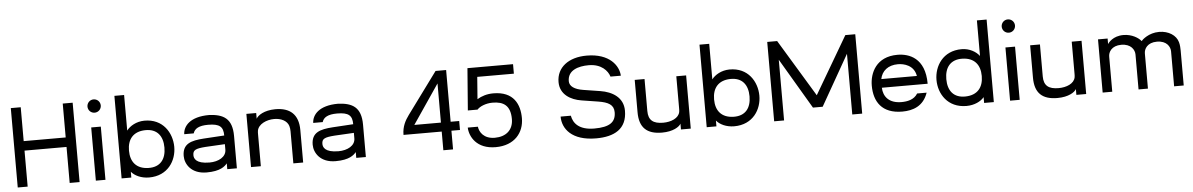

<svg xmlns="http://www.w3.org/2000/svg" viewBox="-35 -1290 11261 1812"><g transform="rotate(-5 5595.5 -384.0)"><path d="M78 0H172V-341H570V0H664V-752H570V-431H172V-752H78Z M818 0H909V-504H818ZM800 -703C800 -668 828 -640 863 -640C898 -640 926 -668 926 -703C926 -738 898 -766 863 -766C828 -766 800 -738 800 -703Z M1322 14C1500 14 1584 -124 1583 -255C1582 -385 1500 -526 1322 -524C1246 -523 1185 -486 1154 -445V-782H1062V0H1154V-55C1185 -17 1246 14 1322 14ZM1154 -255C1154 -363 1210 -431 1322 -434C1436 -437 1490 -364 1490 -255C1490 -145 1436 -73 1322 -76C1210 -79 1154 -147 1154 -255Z M1867 14C1997 14 2041 -28 2063 -55V0H2154V-307C2154 -472 2072 -518 1936 -524C1756 -524 1690 -441 1687 -364H1777C1790 -408 1832 -433 1919 -433C2028 -433 2062 -402 2062 -319L1867 -307C1745 -299 1664 -275 1664 -159C1664 -83 1721 14 1867 14ZM1756 -159C1756 -207 1781 -220 1877 -227C1895 -228 1992 -234 2061 -237V-185C2061 -116 1987 -77 1902 -77C1770 -77 1756 -131 1756 -159Z M2288 0H2381V-302C2381 -313 2381 -326 2383 -337C2394 -397 2471 -433 2545 -433C2609 -433 2666 -406 2682 -355C2687 -338 2689 -321 2689 -304V0H2782V-308C2782 -456 2702 -525 2562 -524C2457 -523 2397 -481 2381 -450V-504H2288Z M3089 14C3219 14 3263 -28 3285 -55V0H3376V-307C3376 -472 3294 -518 3158 -524C2978 -524 2912 -441 2909 -364H2999C3012 -408 3054 -433 3141 -433C3250 -433 3284 -402 3284 -319L3089 -307C2967 -299 2886 -275 2886 -159C2886 -83 2943 14 3089 14ZM2978 -159C2978 -207 3003 -220 3099 -227C3117 -228 3214 -234 3283 -237V-185C3283 -116 3209 -77 3124 -77C2992 -77 2978 -131 2978 -159Z M4110 0H4202V-177H4283V-262H4202V-752H4102L3814 -360C3780 -313 3748 -258 3748 -177H4110ZM3858 -262 4110 -633V-262Z M4454 -193H4358C4361 -108 4424 14 4605 14C4786 14 4875 -102 4875 -237C4875 -367 4820 -494 4626 -494C4567 -494 4515 -478 4473 -452L4489 -662H4836V-752H4404L4373 -354H4465C4488 -381 4546 -407 4611 -407C4716 -407 4780 -365 4780 -237C4780 -133 4710 -75 4605 -75C4500 -75 4460 -142 4454 -193Z M5557 14C5729 14 5850 -49 5850 -223C5850 -349 5747 -409 5635 -427L5477 -452C5392 -465 5346 -498 5346 -546C5346 -650 5447 -680 5546 -680C5666 -680 5725 -611 5742 -555H5840C5836 -649 5752 -772 5535 -772C5362 -772 5249 -684 5249 -546C5249 -428 5348 -371 5450 -355L5608 -330C5700 -315 5752 -288 5752 -217C5752 -124 5695 -80 5548 -80C5404 -80 5350 -147 5337 -220H5240C5240 -104 5327 14 5557 14Z M6181 14C6286 14 6346 -26 6361 -55V0H6454V-504H6361V-202C6361 -191 6361 -178 6359 -167C6348 -107 6274 -78 6200 -78C6106 -78 6060 -113 6060 -201V-504H5967V-197C5967 -52 6037 14 6181 14Z M6865 14C7043 14 7127 -124 7126 -255C7125 -385 7043 -526 6865 -524C6789 -523 6728 -486 6697 -445V-782H6605V0H6697V-55C6728 -17 6789 14 6865 14ZM6697 -255C6697 -363 6753 -431 6865 -434C6979 -437 7033 -364 7033 -255C7033 -145 6979 -73 6865 -76C6753 -79 6697 -147 6697 -255Z M7244 0H7338V-575L7620 -97H7712L7984 -575V0H8078V-752H7984L7666 -210L7338 -752H7244Z M8457 14C8558 14 8658 -19 8701 -144H8611C8577 -88 8513 -76 8457 -76C8340 -76 8287 -142 8284 -227H8718C8718 -473 8566 -524 8457 -524C8256 -524 8191 -375 8191 -255C8191 -103 8264 14 8457 14ZM8286 -309C8301 -385 8360 -435 8454 -435C8511 -435 8606 -412 8623 -309Z M9065 14C9141 14 9202 -17 9233 -55V0H9325V-782H9233V-445C9202 -486 9141 -524 9065 -524C8887 -524 8804 -385 8804 -255C8804 -124 8887 14 9065 14ZM8897 -255C8897 -364 8951 -437 9065 -434C9177 -431 9233 -363 9233 -255C9233 -147 9177 -79 9065 -76C8951 -73 8897 -145 8897 -255Z M9479 0H9570V-504H9479ZM9461 -703C9461 -668 9489 -640 9524 -640C9559 -640 9587 -668 9587 -703C9587 -738 9559 -766 9524 -766C9489 -766 9461 -738 9461 -703Z M9927 14C10032 14 10092 -26 10107 -55V0H10200V-504H10107V-202C10107 -191 10107 -178 10105 -167C10094 -107 10020 -78 9946 -78C9852 -78 9806 -113 9806 -201V-504H9713V-197C9713 -52 9783 14 9927 14Z M10356 0H10447V-331C10446 -375 10478 -434 10570 -434C10662 -434 10696 -375 10696 -331V0H10785V-331C10784 -375 10816 -434 10908 -434C11000 -434 11033 -375 11033 -331V0H11124V-331C11124 -348 11123 -385 11115 -411C11097 -477 11026 -524 10936 -524C10837 -524 10774 -464 10765 -452C10741 -483 10679 -524 10598 -524C10498 -524 10454 -463 10447 -452V-504H10356Z"/></g></svg>

Font: Hibana 45 SubMedium
Style: Regular
Weight: 500
Width: 6
Designer: pygmalion
Foundry: ybstudio
Version: Version 2021.007;FEAKit 1.0